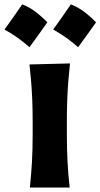

<svg xmlns="http://www.w3.org/2000/svg" viewBox="-70 -840 450 860"><path d="M63.8 0H242.1Q235.4 -59.3 232.5 -115.1Q229.5 -170.9 229.5 -239.5V-294.5Q229.5 -349.5 231.2 -393.5Q232.9 -437.4 236 -476.6Q239.1 -515.7 243.5 -555.9L62.1 -551.3Q66.5 -511.8 69.6 -473.3Q72.7 -434.8 74.5 -391.6Q76.3 -348.5 76.3 -294.5V-239.5Q76.3 -170.9 73.2 -115.1Q70 -59.3 63.8 0ZM247.4 -820.4Q228.1 -792.3 208.5 -764.3Q189 -736.3 168.2 -707.7Q199.6 -690.4 227.4 -670.5Q255.2 -650.5 279.8 -628.5Q300.9 -657 320.8 -684.8Q340.8 -712.7 360.2 -740.1Q333.7 -767.2 305.6 -788.2Q277.4 -809.3 247.4 -820.4ZM29.5 -820.4Q10.2 -792.3 -9.4 -764.3Q-29 -736.3 -49.8 -707.7Q-18.3 -690.4 9.5 -670.5Q37.2 -650.5 61.9 -628.5Q82.9 -657 102.9 -684.8Q122.8 -712.7 142.2 -740.1Q115.8 -767.2 87.6 -788.2Q59.5 -809.3 29.5 -820.4Z"/></svg>

Font: Pinar-VF-FD
Style: Regular
Weight: 300
Designer: Amin Abedi
Version: Version 3.0